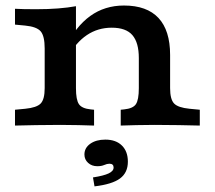

<svg xmlns="http://www.w3.org/2000/svg" viewBox="-20 -448 767 685"><path d="M195.2 -2.4Q146.7 -2.4 108.3 -1.6Q69.8 -0.8 33.5 0V-56.5L70.2 -60Q111.1 -64 125.2 -78.8Q139.4 -93.6 139.4 -133.6V-208.2H251V-133.6Q251 -91.9 261.6 -76.4Q272.1 -60.9 303.7 -57.7L315.6 -56.5V0Q288.8 -0.8 260 -1.6Q231.1 -2.4 195.2 -2.4ZM139.4 -208.2V-275Q139.4 -319.4 125.2 -336.1Q111.1 -352.7 70.2 -356.7L33.5 -360.2V-416.7Q48.7 -415.9 65.4 -415.5Q82.2 -415.1 108.8 -415.1Q151.4 -415.1 187.2 -417.9Q223.1 -420.7 251 -425.9V-416.7V-208.2ZM475.3 -208.2V-240.8Q475.3 -296 452.4 -322.6Q429.5 -349.2 378.6 -349.2Q329.2 -349.2 289.9 -322.8Q250.7 -296.5 221.5 -243.6L213.6 -279.3Q250.1 -353.5 301.9 -390.9Q353.7 -428.3 422.4 -428.3Q503.9 -428.3 545.4 -383.9Q586.9 -339.4 586.9 -252V-208.2ZM531.1 -2.4Q495.5 -2.4 466.5 -1.6Q437.5 -0.8 410.7 0V-56.5L422.6 -57.7Q454.6 -60.9 464.9 -76.4Q475.3 -91.9 475.3 -133.6V-208.2H586.9V-133.6Q586.9 -93.6 601.1 -78.8Q615.2 -64 656.1 -60L692.8 -56.5V0Q657 -0.8 618.3 -1.6Q579.6 -2.4 531.1 -2.4ZM317.2 216.9 311.7 185Q349.9 179.1 367.6 170.7Q385.3 162.3 385.3 149.8Q385.3 136.1 370.4 136.1Q361.9 136.1 351.9 140.6Q341.9 145 327.3 145Q307.3 145 294.3 133Q281.2 121.1 281.2 103.2Q281.2 79.6 302.1 64.8Q323 50.1 355.6 50.1Q393.5 50.1 414.8 71.1Q436.2 92.1 436.2 128.8Q436.2 168.1 408.1 188.8Q379.9 209.5 317.2 216.9Z"/></svg>

Font: Playfair 5pt SemiExpanded Light
Style: Regular
Weight: 300
Width: 6
Designer: Claus Eggers Sørensen
Foundry: Claus Eggers Sørensen
Version: Version 2.203